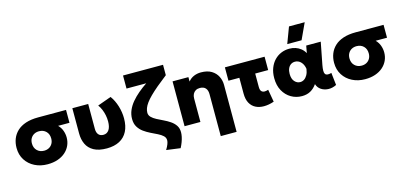

<svg xmlns="http://www.w3.org/2000/svg" viewBox="-79 -1338 4488 2130"><g transform="rotate(-15 2164.5 -273.0)"><path d="M314 15Q232 15 166.8 -18Q101.5 -51 63.5 -110.5Q25.5 -170 25.5 -249.5Q25.5 -305.5 44.5 -353.5Q63.5 -401.5 102.2 -438Q141 -474.5 201.2 -494.8Q261.5 -515 344.5 -515H665V-367H534.5Q565 -336 579 -297.2Q593 -258.5 593 -218.5Q593 -168.5 573.5 -126Q554 -83.5 517.5 -51.8Q481 -20 429.5 -2.5Q378 15 314 15ZM314.5 -140.5Q346.5 -140.5 371.2 -154.2Q396 -168 410.2 -193Q424.5 -218 424.5 -252Q424.5 -303 393.5 -333.5Q362.5 -364 313.5 -364Q281.5 -364 256.8 -350.5Q232 -337 217.5 -312Q203 -287 203 -253Q203 -202.5 234.2 -171.5Q265.5 -140.5 314.5 -140.5Z M994.5 15Q901 15 844.5 -16.5Q788 -48 762.8 -102Q737.5 -156 737.5 -224.5V-515H919.5V-229Q919.5 -186.5 939.2 -163.5Q959 -140.5 995 -140.5Q1016.5 -140.5 1032.8 -149.5Q1049 -158.5 1060.2 -175.2Q1071.5 -192 1077.2 -216.5Q1083 -241 1083 -271.5Q1083 -308 1076 -342.8Q1069 -377.5 1055.8 -409.8Q1042.5 -442 1022.5 -469.5L1179.5 -526Q1219 -472 1240.8 -400.8Q1262.5 -329.5 1262.5 -258.5Q1262.5 -170.5 1231.2 -109.8Q1200 -49 1140.2 -17.2Q1080.5 14.5 994.5 15Z M1783.5 224 1622.5 202.5Q1643 169 1652.5 143.5Q1662 118 1662 100.5Q1662 70 1639.2 48.8Q1616.5 27.5 1580.5 9.8Q1544.5 -8 1504.2 -27.5Q1464 -47 1428 -73Q1392 -99 1369.2 -136.5Q1346.5 -174 1346.5 -228Q1346.5 -279.5 1366.8 -326.8Q1387 -374 1422.5 -416.2Q1458 -458.5 1504 -497.2Q1550 -536 1601 -570H1374.5V-720H1834V-600.5Q1766 -548 1715 -505Q1664 -462 1628 -426.2Q1592 -390.5 1570 -360.2Q1548 -330 1538 -303.2Q1528 -276.5 1528 -251Q1528 -221.5 1550 -199.5Q1572 -177.5 1606.8 -159.2Q1641.5 -141 1680.8 -122.5Q1720 -104 1754.8 -80.5Q1789.5 -57 1811.5 -24.8Q1833.5 7.5 1833.5 53.5Q1833.5 77 1827.8 105Q1822 133 1810.8 163.2Q1799.5 193.5 1783.5 224Z M2248 210V-273Q2248 -316.5 2226.2 -341.2Q2204.5 -366 2160.5 -366Q2132.5 -366 2112.2 -353.8Q2092 -341.5 2081.2 -320Q2070.5 -298.5 2070.5 -270V0H1888.5V-515H2070.5V-464Q2098 -498.5 2136 -514.2Q2174 -530 2217 -530Q2290.5 -530 2337.5 -501.5Q2384.5 -473 2407.2 -427.2Q2430 -381.5 2430 -330V210Z M2797.5 14Q2744.5 14 2703.2 -6.8Q2662 -27.5 2638.2 -70.8Q2614.5 -114 2614.5 -180V-361.5H2489.5V-515H2945.5V-361.5H2796.5V-208.5Q2796.5 -172.5 2810.2 -157.5Q2824 -142.5 2848 -142.5Q2857.5 -142.5 2867.8 -144.8Q2878 -147 2889 -150.5L2914 -7Q2883.5 3.5 2854.2 8.8Q2825 14 2797.5 14Z M3234.5 15Q3167.5 15 3111.2 -17.8Q3055 -50.5 3021 -111.5Q2987 -172.5 2987 -257.5Q2987 -321.5 3006.5 -372Q3026 -422.5 3059.8 -457.8Q3093.5 -493 3137.8 -511.5Q3182 -530 3232.5 -530Q3270 -530 3303.2 -519Q3336.5 -508 3363.2 -486.5Q3390 -465 3408.5 -432L3423.5 -515H3590.5L3541 -260Q3534 -222 3533.8 -196.8Q3533.5 -171.5 3542 -158.8Q3550.5 -146 3568.2 -143.8Q3586 -141.5 3614.5 -149.5L3630.5 -7Q3584 16.5 3537.5 14.8Q3491 13 3455.2 -10.5Q3419.5 -34 3406.5 -76.5Q3374.5 -31 3332.8 -8Q3291 15 3234.5 15ZM3255.5 -140.5Q3280 -140.5 3301.2 -154.2Q3322.5 -168 3338 -195.5Q3353.5 -223 3359.5 -264.5Q3357 -282.5 3351.2 -298.8Q3345.5 -315 3336.2 -328.8Q3327 -342.5 3315 -352.8Q3303 -363 3288.2 -368.8Q3273.5 -374.5 3256 -374.5Q3229 -374.5 3208.2 -360.5Q3187.5 -346.5 3176 -320.5Q3164.5 -294.5 3164.5 -258.5Q3164.5 -201 3191.8 -170.8Q3219 -140.5 3255.5 -140.5ZM3224.5 -585 3294 -769.5H3474.5L3389 -585Z M3961 15Q3879 15 3813.8 -18Q3748.5 -51 3710.5 -110.5Q3672.5 -170 3672.5 -249.5Q3672.5 -305.5 3691.5 -353.5Q3710.5 -401.5 3749.2 -438Q3788 -474.5 3848.2 -494.8Q3908.5 -515 3991.5 -515H4312V-367H4181.5Q4212 -336 4226 -297.2Q4240 -258.5 4240 -218.5Q4240 -168.5 4220.5 -126Q4201 -83.5 4164.5 -51.8Q4128 -20 4076.5 -2.5Q4025 15 3961 15ZM3961.5 -140.5Q3993.5 -140.5 4018.2 -154.2Q4043 -168 4057.2 -193Q4071.5 -218 4071.5 -252Q4071.5 -303 4040.5 -333.5Q4009.5 -364 3960.5 -364Q3928.5 -364 3903.8 -350.5Q3879 -337 3864.5 -312Q3850 -287 3850 -253Q3850 -202.5 3881.2 -171.5Q3912.5 -140.5 3961.5 -140.5Z"/></g></svg>

Font: Geologica ExtraBold
Style: Regular
Weight: 800
Designer: Sindre Bremnes, Frode Helland
Foundry: Monokrom Skriftforlag AS
Version: Version 1.010;gftools[0.9.28]